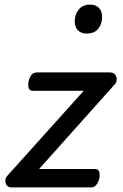

<svg xmlns="http://www.w3.org/2000/svg" viewBox="-20 -815 535 835"><path d="M31 0Q10 0 4.5 -19Q-1 -38 14 -53L344 -420H123Q111 -420 106 -429.5Q101 -439 104 -460Q109 -481 118 -490.5Q127 -500 139 -500H457Q473 -500 480.5 -490.5Q488 -481 487.5 -468.5Q487 -456 478 -447L150 -80H393Q406 -80 410.5 -70.5Q415 -61 412 -39Q407 -20 398 -10Q389 0 377 0ZM356 -669Q334 -669 319.5 -682.5Q305 -696 305 -723Q305 -751 322 -773Q339 -795 373 -795Q395 -795 409.5 -781.5Q424 -768 424 -740Q424 -712 407.5 -690.5Q391 -669 356 -669Z"/></svg>

Font: Playwrite AT
Style: Italic
Weight: 400
Italic angle: -13.0072°
Designer: Veronika Burian, José Scaglione
Foundry: TypeTogether
Version: Version 1.002